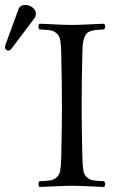

<svg xmlns="http://www.w3.org/2000/svg" viewBox="-56 -745 452 770"><path d="M45.9 -725.1Q61.5 -725.1 74.7 -714.8Q87.9 -704.6 87.9 -689.9Q87.9 -679.2 82 -671.9L-9.8 -549.8Q-15.6 -542 -22 -542Q-27.8 -542 -32 -545.9Q-36.1 -549.8 -36.1 -555.2Q-36.1 -559.1 -34.2 -564.9L18.1 -708Q23.9 -725.1 45.9 -725.1ZM274.4 -108.9Q275.4 -76.7 278.6 -59.8Q281.7 -43 293 -33.4Q304.2 -23.9 317.9 -21.7Q331.5 -19.5 361.3 -18.1Q365.7 -13.7 365.7 -6.6Q365.7 0.5 361.3 4.9Q339.8 4.4 299.8 2.2Q259.8 0 232.4 0Q204.6 0 163.8 2.2Q123 4.4 102.5 4.9Q98.1 0.5 98.1 -6.6Q98.1 -13.7 102.5 -18.1Q132.3 -19.5 146 -21.7Q159.7 -23.9 170.9 -33.4Q182.1 -43 185.3 -59.8Q188.5 -76.7 189.5 -108.9Q192.4 -233.4 192.4 -320.8Q192.4 -411.6 189.5 -536.1Q188.5 -568.4 185.3 -585.2Q182.1 -602.1 170.9 -611.6Q159.7 -621.1 146 -623.3Q132.3 -625.5 102.5 -627Q98.1 -631.3 98.1 -638.4Q98.1 -645.5 102.5 -649.9Q124 -649.4 164.1 -647.2Q204.1 -645 231.4 -645Q259.3 -645 300 -647.2Q340.8 -649.4 361.3 -649.9Q365.7 -645.5 365.7 -638.4Q365.7 -631.3 361.3 -627Q341.3 -626 330.6 -625Q319.8 -624 308.6 -620.6Q297.4 -617.2 292.5 -611.8Q287.6 -606.4 283 -595.9Q278.3 -585.4 276.4 -571.3Q274.9 -558.1 274.4 -536.1Q271.5 -423.3 271.5 -319.8Q271.5 -232.4 274.4 -108.9Z"/></svg>

Font: Linux Libertine Display G
Style: Regular
Weight: 400
Designer: Philipp H. Poll
Foundry: Philipp H. Poll
Version: Version 5.0.9